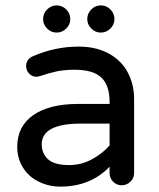

<svg xmlns="http://www.w3.org/2000/svg" viewBox="-20 -711 589 713"><path d="M190 -590Q170 -590 155 -605Q140 -620 140 -640Q140 -661 155 -676Q170 -691 190 -691Q211 -691 226 -676Q241 -661 241 -640Q241 -620 226 -605Q211 -590 190 -590ZM354 -590Q334 -590 319 -605Q304 -620 304 -640Q304 -661 319 -676Q334 -691 354 -691Q375 -691 390 -676Q405 -661 405 -640Q405 -620 390 -605Q375 -590 354 -590ZM204 -18Q161 -18 125 -36Q88 -53 66 -87.5Q44 -122 44 -166Q44 -242 103.5 -283.5Q163 -325 270 -325H387V-332Q387 -394 356.5 -423Q326 -452 257 -452Q220 -452 191 -446Q162 -440 127 -428Q123 -427 119.5 -426.5Q116 -426 114 -426Q100 -426 88.5 -437.5Q77 -449 77 -465Q77 -492 104 -503Q186 -538 272 -538Q339 -538 388 -510Q434 -483 456 -439Q478 -395 478 -344V-68Q478 -49 464 -36Q450 -23 432 -23Q413 -23 400 -36.5Q387 -50 387 -68V-92Q316 -18 204 -18ZM237 -98Q281 -98 320.5 -119Q360 -140 387 -171V-252H281Q135 -252 135 -175Q135 -141 158.5 -119.5Q182 -98 237 -98Z"/></svg>

Font: Huninn
Style: Regular
Weight: 400
Designer: justfont
Foundry: justfont
Version: Version 1.003